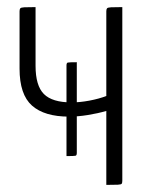

<svg xmlns="http://www.w3.org/2000/svg" viewBox="-20 -520 426 540"><path d="M279 0V-208Q255 -201 227 -196.5Q199 -192 174 -192Q105 -192 70 -223Q35 -254 35 -327V-488Q35 -494 37 -496.5Q39 -499 48.5 -499.5Q58 -500 80 -500V-335Q80 -279 103.5 -255.5Q127 -232 181 -232Q205 -232 231.5 -237Q258 -242 279 -250V-488Q279 -494 281 -496.5Q283 -499 292.5 -499.5Q302 -500 324 -500V-12Q324 -6 322.5 -3.5Q321 -1 311.5 -0.5Q302 0 279 0ZM167 -81V-336Q167 -343 170.5 -344Q174 -345 196 -345V-90Q196 -83 192.5 -82Q189 -81 167 -81Z"/></svg>

Font: Yanone Kaffeesatz Light
Style: Regular
Weight: 300
Designer: Yanone (Cyrillic: Daniel Pouzeot, Huerta Tipografica, and Cyreal)
Foundry: Yanone
Version: Version 2.003